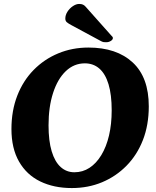

<svg xmlns="http://www.w3.org/2000/svg" viewBox="-20 -937 790 973"><path d="M344 16Q253 16 184 -17.5Q115 -51 76.5 -118Q38 -185 38 -283Q38 -376 67.5 -452Q97 -528 150.5 -582.5Q204 -637 275 -666.5Q346 -696 428 -696Q571 -696 652.5 -620.5Q734 -545 734 -398Q734 -304 704.5 -228Q675 -152 621.5 -97.5Q568 -43 497.5 -13.5Q427 16 344 16ZM357 -64Q399 -64 433.5 -86.5Q468 -109 493.5 -151Q519 -193 532.5 -250.5Q546 -308 546 -378Q546 -457 530 -510Q514 -563 483.5 -589.5Q453 -616 410 -616Q355 -616 313.5 -576.5Q272 -537 249 -466Q226 -395 226 -302Q226 -223 242 -170Q258 -117 287.5 -90.5Q317 -64 357 -64ZM543 -758 414 -903Q408 -910 400.5 -913.5Q393 -917 381 -917Q366 -917 349.5 -906Q333 -895 322 -878Q311 -861 311 -843Q311 -831 318.5 -824.5Q326 -818 341 -810L493 -728Q501 -724 506 -723.5Q511 -723 519 -723Q531 -723 541.5 -729.5Q552 -736 552 -744Q552 -748 550 -750.5Q548 -753 543 -758Z"/></svg>

Font: Alkatra
Style: Bold
Weight: 700
Designer: Suman Bhandary
Version: Version 1.100;gftools[0.9.22]